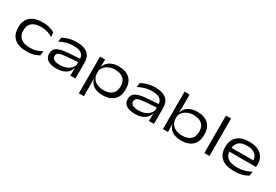

<svg xmlns="http://www.w3.org/2000/svg" viewBox="55 -1712 4210 2933"><g transform="rotate(30 2160.0 -245.5)"><path d="M344 15Q202.5 15 128.2 -50Q54 -115 54 -236.5V-246.5Q54 -366 128.2 -430.2Q202.5 -494.5 343 -494.5Q394 -494.5 434.2 -486.5Q474.5 -478.5 504.5 -466.2Q534.5 -454 555 -441.5L563.5 -362.5Q528 -386 477 -403.5Q426 -421 355 -421Q252 -421 198.2 -376Q144.5 -331 144.5 -246V-237Q144.5 -151.5 199.2 -105.5Q254 -59.5 358.5 -59.5Q430 -59.5 481 -77.2Q532 -95 570 -118.5L561 -38.5Q528.5 -19 475 -2Q421.5 15 344 15Z M1111.5 0 1115.5 -143.5 1113 -162V-273.5V-287.5Q1113 -351.5 1069.2 -385.5Q1025.5 -419.5 933.5 -419.5Q856.5 -419.5 796.2 -400Q736 -380.5 690.5 -357L700.5 -432Q725 -445.5 760.5 -459.8Q796 -474 842.2 -483.5Q888.5 -493 946 -493Q1016 -493 1065 -477.2Q1114 -461.5 1144 -433Q1174 -404.5 1187.5 -366Q1201 -327.5 1201 -281.5V0ZM865 14Q770 14 716.5 -22.5Q663 -59 663 -127.5V-132.5Q663 -207 722.2 -241Q781.5 -275 906 -284L1123 -299.5L1124.5 -238.5L912.5 -222.5Q823.5 -215.5 788.2 -198Q753 -180.5 753 -140V-136Q753 -99 788 -79.2Q823 -59.5 888.5 -59.5Q953.5 -59.5 1001 -78.5Q1048.5 -97.5 1077.8 -129.8Q1107 -162 1116 -199.5L1130 -135.5H1112.5Q1103 -96.5 1074.5 -62.5Q1046 -28.5 995 -7.2Q944 14 865 14Z M1685 14Q1620 14 1570.5 -4.2Q1521 -22.5 1490 -56.5Q1459 -90.5 1449.5 -138H1419.5L1446.5 -230Q1449.5 -171 1479.8 -133.5Q1510 -96 1557.5 -78Q1605 -60 1662 -60Q1754.5 -60 1807 -105Q1859.5 -150 1859.5 -236V-246Q1859.5 -332 1807 -376.5Q1754.5 -421 1660.5 -421Q1603 -421 1557.5 -401.5Q1512 -382 1482.2 -348.5Q1452.5 -315 1442.5 -273L1419 -343H1448Q1457.5 -382.5 1486.5 -416.5Q1515.5 -450.5 1565.2 -471.5Q1615 -492.5 1686.5 -492.5Q1811.5 -492.5 1880.5 -429.2Q1949.5 -366 1949.5 -245V-234Q1949.5 -112.5 1879 -49.2Q1808.5 14 1685 14ZM1359.5 169V-478.5H1449L1445 -333.5L1446.5 -298V-173L1446 -146.5L1448.5 -1V169Z M2497.5 0 2501.5 -143.5 2499 -162V-273.5V-287.5Q2499 -351.5 2455.2 -385.5Q2411.5 -419.5 2319.5 -419.5Q2242.5 -419.5 2182.2 -400Q2122 -380.5 2076.5 -357L2086.5 -432Q2111 -445.5 2146.5 -459.8Q2182 -474 2228.2 -483.5Q2274.5 -493 2332 -493Q2402 -493 2451 -477.2Q2500 -461.5 2530 -433Q2560 -404.5 2573.5 -366Q2587 -327.5 2587 -281.5V0ZM2251 14Q2156 14 2102.5 -22.5Q2049 -59 2049 -127.5V-132.5Q2049 -207 2108.2 -241Q2167.5 -275 2292 -284L2509 -299.5L2510.5 -238.5L2298.5 -222.5Q2209.5 -215.5 2174.2 -198Q2139 -180.5 2139 -140V-136Q2139 -99 2174 -79.2Q2209 -59.5 2274.5 -59.5Q2339.5 -59.5 2387 -78.5Q2434.5 -97.5 2463.8 -129.8Q2493 -162 2502 -199.5L2516 -135.5H2498.5Q2489 -96.5 2460.5 -62.5Q2432 -28.5 2381 -7.2Q2330 14 2251 14Z M3071.5 14Q3006.5 14 2956.8 -4.2Q2907 -22.5 2875.8 -56.5Q2844.5 -90.5 2834.5 -138H2804L2832.5 -233Q2835.5 -173.5 2865.8 -135Q2896 -96.5 2943.8 -78Q2991.5 -59.5 3048 -59.5Q3140.5 -59.5 3193 -104.5Q3245.5 -149.5 3245.5 -236V-246Q3245.5 -332 3193 -376.5Q3140.5 -421 3046.5 -421Q2989 -421 2943.5 -401.5Q2898 -382 2868.2 -348.5Q2838.5 -315 2828.5 -273L2806 -343H2835Q2844.5 -382.5 2873.5 -416.5Q2902.5 -450.5 2952.8 -471.5Q3003 -492.5 3074.5 -492.5Q3196.5 -492.5 3266 -429.2Q3335.5 -366 3335.5 -244.5V-234Q3335.5 -112 3265.2 -49Q3195 14 3071.5 14ZM2745.5 0V-660H2834.5V-478L2832 -332L2832.5 -311V-172.5L2831 -145L2835 0Z M3476 0V-660H3566V0Z M4005.5 15Q3856 15 3780.8 -49.8Q3705.5 -114.5 3705.5 -233.5V-245.5Q3705.5 -362.5 3778 -428Q3850.5 -493.5 3987 -493.5Q4080 -493.5 4142.5 -464.2Q4205 -435 4236.8 -382Q4268.5 -329 4268.5 -258.5V-255.5Q4268.5 -244 4267.2 -231.5Q4266 -219 4263.5 -209H4180Q4181.5 -220.5 4182 -234.5Q4182.5 -248.5 4182.5 -261.5Q4182.5 -311 4160.5 -347.2Q4138.5 -383.5 4095 -403.2Q4051.5 -423 3987 -423Q3891.5 -423 3843.2 -378.5Q3795 -334 3795 -257V-249.5V-240V-224Q3795 -187.5 3807.2 -157Q3819.5 -126.5 3846 -104.2Q3872.5 -82 3915.2 -70.2Q3958 -58.5 4019 -58.5Q4087 -58.5 4145.8 -74.8Q4204.5 -91 4257.5 -122L4247.5 -46Q4201 -17 4141 -1Q4081 15 4005.5 15ZM3746.5 -209V-276H4246V-209Z"/></g></svg>

Font: Anek Latin Expanded
Style: Regular
Weight: 400
Width: 7
Designer: Yesha Goshar
Foundry: Ek Type
Version: Version 1.003